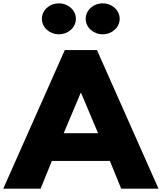

<svg xmlns="http://www.w3.org/2000/svg" viewBox="-70 -1123 964 1143"><path d="M280.6 -1103C224.5 -1103 179.4 -1062 179.4 -1011C179.4 -960 224.5 -919 280.6 -919C336.7 -919 381.8 -960 381.8 -1011C381.8 -1062 336.7 -1103 280.6 -1103ZM541.3 -1103C485.2 -1103 440.1 -1062 440.1 -1011C440.1 -960 485.2 -919 541.3 -919C597.4 -919 642.5 -960 642.5 -1011C642.5 -1062 597.4 -1103 541.3 -1103ZM507.2 -825H315.8L-50.5 0H171.7L238.8 -165H584.2L651.3 0H873.5ZM513.8 -330H309.2L410.4 -570H412.6Z"/></svg>

Font: Hussar
Style: BdWide
Weight: 700
Foundry: Cannot Into Space Fonts
Version: Version 2.00